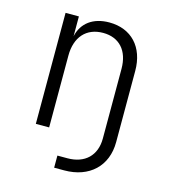

<svg xmlns="http://www.w3.org/2000/svg" viewBox="-110 -650 820 919"><g transform="rotate(15 300.0 -190.0)"><path d="M243 180H293C417 180 498 104 498 -15V-368C498 -486 428 -560 319 -560C239 -560 185 -520 170 -452V-550H104V0H170V-356C170 -448 220 -504 303 -504C383 -504 432 -451 432 -360V-15C432 69 379 120 293 120H243Z"/></g></svg>

Font: JetBrains Mono ExtraLight
Style: Regular
Weight: 240
Monospace: yes
Designer: Philipp Nurullin, Konstantin Bulenkov
Foundry: JetBrains
Version: Version 2.305